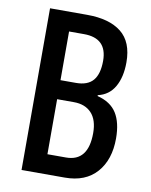

<svg xmlns="http://www.w3.org/2000/svg" viewBox="-81 -775 657 835"><g transform="rotate(10 247.0 -357.0)"><path d="M236 -714Q334 -714 387 -672Q440 -630 440 -540Q440 -475 415.5 -432Q391 -389 342 -378V-374Q401 -359 427 -317.5Q453 -276 453 -206Q453 -112 403.5 -56Q354 0 263 0H72V-714ZM239 -414Q291 -414 315 -442.5Q339 -471 339 -529Q339 -629 237 -629H171V-414ZM171 -330V-87H253Q351 -87 351 -212Q351 -270 323 -300Q295 -330 245 -330Z"/></g></svg>

Font: Noto Sans Telugu ExtraCondensed Medium
Style: Regular
Weight: 500
Width: 2
Designer: Jelle Bosma - Monotype Design Team
Foundry: Monotype Imaging Inc.
Version: Version 2.005; ttfautohint (v1.8.4.7-5d5b)